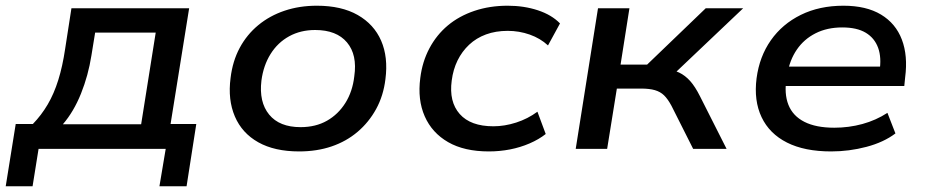

<svg xmlns="http://www.w3.org/2000/svg" viewBox="-45 -521 3242 672"><path d="M-25 131 10 -87H70Q100 -118 122 -155.5Q144 -193 159 -241Q174 -289 183 -350L205 -492H617L552 -87H642L608 131H513L535 0H90L69 131ZM175 -86H449L500 -407H288L275 -327Q264 -257 238.5 -193.5Q213 -130 175 -86Z M1002 9Q916 9 859 -23Q802 -55 777 -113.5Q752 -172 762 -248Q769 -307 794 -353.5Q819 -400 859 -433Q899 -466 951 -483.5Q1003 -501 1064 -501Q1150 -501 1207 -468.5Q1264 -436 1289 -378.5Q1314 -321 1304 -244Q1297 -186 1271.5 -139.5Q1246 -93 1206.5 -59.5Q1167 -26 1115.5 -8.5Q1064 9 1002 9ZM1007 -76Q1060 -76 1099.5 -98.5Q1139 -121 1164 -161Q1189 -201 1195 -254Q1206 -329 1169.5 -372.5Q1133 -416 1058 -416Q1007 -416 967 -394Q927 -372 902 -332Q877 -292 870 -239Q861 -164 897 -120Q933 -76 1007 -76Z M1666 9Q1580 9 1523.5 -23.5Q1467 -56 1441.5 -114Q1416 -172 1426 -248Q1433 -305 1458 -352Q1483 -399 1522.5 -432Q1562 -465 1615.5 -483Q1669 -501 1732 -501Q1789 -501 1837.5 -485Q1886 -469 1915 -439L1873 -362Q1846 -387 1809 -400Q1772 -413 1732 -413Q1690 -413 1656 -400.5Q1622 -388 1597 -364.5Q1572 -341 1556.5 -309.5Q1541 -278 1536 -239Q1526 -165 1564 -122Q1602 -79 1682 -79Q1721 -79 1761.5 -92Q1802 -105 1836 -130L1865 -52Q1841 -33 1808.5 -19Q1776 -5 1740 2Q1704 9 1666 9Z M1970 0 2048 -492H2158L2127 -295H2220L2425 -492H2556L2300 -249L2281 -280Q2311 -277 2332 -267Q2353 -257 2370.5 -237.5Q2388 -218 2405 -184L2498 0H2381L2305 -151Q2292 -175 2279 -187.5Q2266 -200 2247 -205.5Q2228 -211 2198 -211H2114L2080 0Z M2864 9Q2771 9 2709.5 -22Q2648 -53 2620.5 -111Q2593 -169 2603 -247Q2613 -323 2653 -380Q2693 -437 2758 -469Q2823 -501 2907 -501Q2987 -501 3038.5 -470Q3090 -439 3111.5 -382.5Q3133 -326 3123 -250L3120 -220H2684L2694 -288H3055L3033 -270Q3041 -319 3028.5 -353.5Q3016 -388 2985 -406.5Q2954 -425 2903 -425Q2850 -425 2809.5 -404.5Q2769 -384 2744 -347.5Q2719 -311 2711 -263L2708 -248Q2699 -193 2714.5 -154Q2730 -115 2770.5 -94.5Q2811 -74 2875 -74Q2926 -74 2973.5 -87Q3021 -100 3061 -126L3089 -54Q3048 -23 2987.5 -7Q2927 9 2864 9Z"/></svg>

Font: Nunito Sans 10pt SemiExpanded SemiBold
Style: Italic
Weight: 600
Width: 6
Italic angle: -9°
Designer: Vernon Adams
Foundry: Vernon Adams
Version: Version 3.101;gftools[0.9.27]